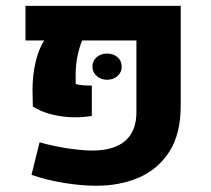

<svg xmlns="http://www.w3.org/2000/svg" viewBox="-20 -604 700 637"><path d="M298.3 12.2Q250 12.2 192.4 2.9Q134.8 -6.3 84.5 -23.9L111.3 -131.8Q160.2 -118.2 207.8 -111.3Q255.4 -104.5 288.1 -104.5Q359.4 -105 396 -137.2Q432.6 -169.4 432.6 -231.9V-469.7H252.4Q241.7 -442.4 236.3 -414.1Q231 -385.7 231 -355V-325.2Q241.7 -322.3 256.1 -321Q270.5 -319.8 284.7 -320.3V-219.2Q247.6 -213.4 211.9 -215.3Q176.3 -217.3 145 -226.1Q113.8 -234.9 88.9 -250.5L87.9 -306.6Q87.9 -354 97.9 -397.2Q107.9 -440.4 126.5 -469.7H64.5V-584.5H579.6V-253.4Q579.6 -159.2 541.7 -100.6Q503.9 -42 440.2 -14.6Q376.5 12.7 298.3 12.2ZM335 -339.4Q314.5 -339.4 300.5 -352.1Q286.6 -364.7 286.6 -382.8Q286.6 -401.9 300.5 -414.1Q314.5 -426.3 335 -426.3Q356.4 -426.3 370.1 -414.1Q383.8 -401.9 383.8 -382.8Q383.8 -364.3 370.1 -351.8Q356.4 -339.4 335 -339.4Z"/></svg>

Font: Heebo
Style: Bold
Weight: 700
Designer: Oded Ezer
Foundry: Ezer Type House
Version: Version 3.100